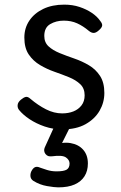

<svg xmlns="http://www.w3.org/2000/svg" viewBox="-20 -539 521 828"><path d="M249 19Q209 19 172.5 6.5Q136 -6 107.5 -25Q79 -44 62 -65Q55 -74 56 -86Q57 -98 70 -109Q82 -119 91 -121Q100 -123 111 -113Q144 -85 178.5 -67.5Q213 -50 248 -50Q275 -50 296.5 -58.5Q318 -67 331.5 -84.5Q345 -102 345 -128Q345 -158 326 -176Q307 -194 277.5 -206Q248 -218 215 -229.5Q182 -241 152.5 -258.5Q123 -276 104 -304Q85 -332 85 -377Q85 -418 106.5 -450Q128 -482 166.5 -500.5Q205 -519 257 -519Q293 -519 323 -509Q353 -499 376 -483.5Q399 -468 412 -449Q422 -437 420.5 -428Q419 -419 406 -408Q394 -397 384 -397Q374 -397 363 -406Q338 -427 312.5 -438.5Q287 -450 255 -450Q222 -450 196.5 -435Q171 -420 171 -384Q171 -356 189.5 -339Q208 -322 237.5 -310Q267 -298 300.5 -286.5Q334 -275 363.5 -257.5Q393 -240 411.5 -211.5Q430 -183 430 -138Q430 -97 409.5 -61.5Q389 -26 349 -3.5Q309 19 249 19ZM231 269Q215 269 183 263.5Q151 258 124 241Q113 234 111.5 222.5Q110 211 115 200Q122 186 131 182Q140 178 153 184Q164 188 183 194Q202 200 224 200Q255 200 267.5 192.5Q280 185 280 166Q280 151 264.5 140Q249 129 205 135Q194 136 188 134Q182 132 176 125Q171 118 170.5 111Q170 104 173 97L223 -13H293L234 105L204 89Q249 72 284 78Q319 84 339 107Q359 130 359 166Q359 198 344.5 221Q330 244 302 256.5Q274 269 231 269Z"/></svg>

Font: Playwrite GB S
Style: Regular
Weight: 400
Designer: Veronika Burian, José Scaglione
Foundry: TypeTogether
Version: Version 1.000